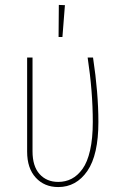

<svg xmlns="http://www.w3.org/2000/svg" viewBox="-20 -754 500 784"><path d="M220.2 -733.9 245.1 -732.9 234.9 -603H219.2ZM359.9 -519Q381.8 -374 381.8 -255.9Q381.8 -121.6 336.7 -55.9Q291.5 9.8 217.8 9.8Q161.1 9.8 126 -28.6Q90.8 -66.9 90.8 -134.8V-519H112.8V-136.2Q112.8 -75.2 141.6 -43.2Q170.4 -11.2 217.8 -11.2Q247.6 -11.2 272.2 -23.9Q296.9 -36.6 316.9 -64.2Q336.9 -91.8 347.9 -140.4Q358.9 -189 358.9 -255.9Q358.9 -380.4 337.9 -519Z"/></svg>

Font: Fira Sans Compressed Thin
Style: Regular
Weight: 100
Width: 1
Designer: Carrois Corporate & Edenspiekermann AG
Foundry: Carrois Corporate GbR & Edenspiekermann AG
Version: Version 4.203;PS 004.203;hotconv 1.0.88;makeotf.lib2.5.64775